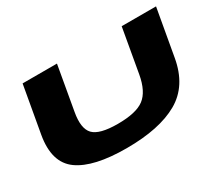

<svg xmlns="http://www.w3.org/2000/svg" viewBox="-122 -938 1368 1205"><g transform="rotate(-30 562.0 -335.5)"><path d="M495.5 4Q257 4 148.5 -74Q40 -152 72 -336.5L132 -675H381L325 -357Q305 -246 348 -201Q391 -156 523.5 -156Q657 -156 715.5 -200.5Q774 -245 794 -357L850 -675H1099L1039 -336.5Q1007 -152 870.5 -74Q734 4 495.5 4Z"/></g></svg>

Font: Anybody UltraExpanded ExtraBold
Style: Italic
Weight: 800
Width: 9
Italic angle: -10°
Designer: Tyler Finck
Foundry: Etcetera Type Company
Version: Version 1.010; ttfautohint (v1.8.3) -l 8 -r 50 -G 200 -x 14 